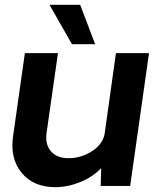

<svg xmlns="http://www.w3.org/2000/svg" viewBox="-20 -770 661 795"><path d="M278 -587 185 -750H312L374 -587ZM597 -550 519 0H397L399 -74Q364 -37 312 -16Q260 5 209 5Q119 5 70 -54Q21 -113 34 -205L83 -550H220L173 -221Q166 -173 190.5 -144Q215 -115 264 -115Q317 -115 362.5 -145Q408 -175 414 -221L460 -550Z"/></svg>

Font: Oakes Grotesk
Style: Bold Italic
Weight: 600
Italic angle: -8°
Designer: Samuel Oakes
Foundry: Samuel Oakes
Version: Version 1.000;PS 001.000;hotconv 1.0.88;makeotf.lib2.5.64775